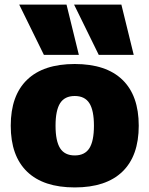

<svg xmlns="http://www.w3.org/2000/svg" viewBox="-20 -810 654 840"><path d="M27 -260Q27 -392 98.5 -461Q170 -530 307 -530Q444 -530 515.5 -461Q587 -392 587 -260Q587 -128 515.5 -59Q444 10 307 10Q170 10 98.5 -59Q27 -128 27 -260ZM307 -130Q351 -130 371 -161.5Q391 -193 391 -260Q391 -327 371 -358.5Q351 -390 307 -390Q263 -390 243 -358.5Q223 -327 223 -260Q223 -193 243 -161.5Q263 -130 307 -130ZM64 -790H271L325 -570H172ZM511 -790 565 -570H412L304 -790Z"/></svg>

Font: Enso Black
Style: Regular
Weight: 900
Designer: Coji Morishita
Foundry: UNDERFOREST DESIGN
Version: Version 1.000